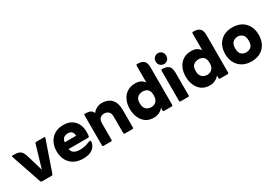

<svg xmlns="http://www.w3.org/2000/svg" viewBox="23 -1260 2813 1974"><g transform="rotate(-30 1429.0 -273.0)"><path d="M205 -104 283 -369Q286 -382 299 -382H391Q404 -382 400 -369L277 -13Q273 0 260 0H148Q134 0 130 -13L9 -369Q4 -382 16 -382H35Q70 -382 91.5 -374Q113 -366 127 -345Q141 -324 152 -284Z M549 -151Q561 -86 648 -86Q682 -86 707 -91.5Q732 -97 761 -110Q773 -115 778 -115Q790 -115 790 -100Q790 -80 775.5 -54Q761 -28 727 -9Q693 10 632 10Q541 10 486 -44.5Q431 -99 431 -193Q431 -251 454 -296Q477 -341 520 -367Q563 -393 623 -393Q684 -393 722.5 -368Q761 -343 779.5 -303.5Q798 -264 798 -220Q798 -201 797.5 -188Q797 -175 796 -166Q795 -151 777 -151ZM550 -231H684Q686 -243 681 -258Q676 -273 662.5 -284Q649 -295 623 -295Q589 -295 570.5 -277.5Q552 -260 550 -231Z M971 -335Q991 -362 1020 -376.5Q1049 -391 1080 -391Q1151 -391 1192 -348.5Q1233 -306 1233 -217V-13Q1233 0 1220 0H1131Q1118 0 1118 -13V-205Q1118 -251 1096.5 -268Q1075 -285 1048 -285Q1021 -285 1000 -268Q979 -251 979 -206V-13Q979 0 966 0H878Q865 0 865 -13V-369Q865 -382 878 -382H883Q918 -382 939.5 -371.5Q961 -361 971 -335Z M1584 -344V-543Q1584 -556 1597 -556H1602Q1650 -556 1674.5 -534Q1699 -512 1699 -458V-13Q1699 0 1686 0H1597Q1584 0 1584 -13V-43Q1565 -19 1536 -5Q1507 9 1472 9Q1415 9 1377 -18.5Q1339 -46 1319.5 -92Q1300 -138 1300 -194Q1300 -250 1320.5 -295.5Q1341 -341 1381 -367.5Q1421 -394 1479 -394Q1517 -394 1542.5 -380.5Q1568 -367 1584 -344ZM1503 -98Q1516 -98 1535 -104.5Q1554 -111 1569 -131.5Q1584 -152 1584 -193Q1584 -234 1569.5 -253Q1555 -272 1536 -277.5Q1517 -283 1503 -283Q1490 -283 1470 -277.5Q1450 -272 1434 -253Q1418 -234 1418 -193Q1418 -152 1433.5 -131.5Q1449 -111 1469.5 -104.5Q1490 -98 1503 -98Z M1774 -481Q1774 -509 1792.5 -527.5Q1811 -546 1838 -546Q1864 -546 1881.5 -527.5Q1899 -509 1899 -481Q1899 -453 1881.5 -435Q1864 -417 1838 -417Q1811 -417 1792.5 -435Q1774 -453 1774 -481ZM1780 -13V-369Q1780 -382 1793 -382H1798Q1845 -382 1869.5 -360Q1894 -338 1894 -284V-13Q1894 0 1881 0H1793Q1780 0 1780 -13Z M2248 -344V-543Q2248 -556 2261 -556H2266Q2314 -556 2338.5 -534Q2363 -512 2363 -458V-13Q2363 0 2350 0H2261Q2248 0 2248 -13V-43Q2229 -19 2200 -5Q2171 9 2136 9Q2079 9 2041 -18.5Q2003 -46 1983.5 -92Q1964 -138 1964 -194Q1964 -250 1984.5 -295.5Q2005 -341 2045 -367.5Q2085 -394 2143 -394Q2181 -394 2206.5 -380.5Q2232 -367 2248 -344ZM2167 -98Q2180 -98 2199 -104.5Q2218 -111 2233 -131.5Q2248 -152 2248 -193Q2248 -234 2233.5 -253Q2219 -272 2200 -277.5Q2181 -283 2167 -283Q2154 -283 2134 -277.5Q2114 -272 2098 -253Q2082 -234 2082 -193Q2082 -152 2097.5 -131.5Q2113 -111 2133.5 -104.5Q2154 -98 2167 -98Z M2632 10Q2541 10 2486.5 -45.5Q2432 -101 2432 -192Q2432 -283 2485.5 -338Q2539 -393 2630 -393Q2722 -393 2776 -338Q2830 -283 2830 -192Q2830 -101 2777 -45.5Q2724 10 2632 10ZM2630 -98Q2661 -98 2686 -117.5Q2711 -137 2711 -190Q2711 -242 2686.5 -263Q2662 -284 2631 -284Q2600 -284 2575 -263Q2550 -242 2550 -190Q2550 -137 2574.5 -117.5Q2599 -98 2630 -98Z"/></g></svg>

Font: Zain ExtraBold
Style: Regular
Weight: 800
Designer: Zain,Boutros
Foundry: Mobile Telecommunications Company (Zain), 2024
Version: Version 1.50; ttfautohint (v1.8.4)